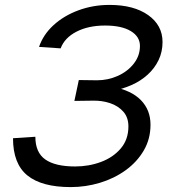

<svg xmlns="http://www.w3.org/2000/svg" viewBox="-20 -746 694 782"><path d="M268 16Q150 16 91.5 -31.5Q33 -79 33 -183L124 -189Q124 -125 164.5 -96.5Q205 -68 286 -68Q342 -68 391.5 -86.5Q441 -105 472 -141.5Q503 -178 503 -231Q503 -268 482 -291.5Q461 -315 428 -326Q395 -337 357 -336L283 -335L301 -420L375 -419Q420 -419 460 -437Q500 -455 525 -487Q550 -519 550 -559Q550 -597 512.5 -619.5Q475 -642 408 -642Q340 -642 291.5 -617Q243 -592 227 -549L139 -555Q156 -605 198 -643.5Q240 -682 299.5 -704Q359 -726 426 -726Q525 -726 583.5 -684.5Q642 -643 642 -575Q642 -535 626 -501.5Q610 -468 581.5 -442Q553 -416 515.5 -399.5Q478 -383 435 -375L440 -392Q515 -378 554 -338Q593 -298 593 -238Q593 -180 565.5 -133Q538 -86 491.5 -52.5Q445 -19 387 -1.5Q329 16 268 16Z"/></svg>

Font: Geist
Style: Italic
Weight: 400
Italic angle: -12°
Designer: Basement.studio, Andrés Briganti, Mateo Zaragoza
Foundry: Basement.studio, Vercel, Andrés Briganti, Guido Ferreyra, Mateo Zaragoza
Version: Version 1.500